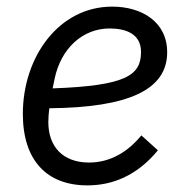

<svg xmlns="http://www.w3.org/2000/svg" viewBox="-20 -548 551 580"><path d="M244 12C318 12 393 -16 457 -94L407 -139C367 -90 314 -57 249 -57C169 -57 126 -106 126 -179C126 -190 127 -207 129 -221C369 -223 485 -277 485 -390C485 -483 407 -528 319 -528C157 -528 49 -375 49 -204C49 -64 121 12 244 12ZM311 -462C360 -462 406 -446 406 -391C406 -320 360 -289 139 -281L145 -310C164 -402 230 -462 311 -462Z"/></svg>

Font: Braiins Sans
Style: Italic
Weight: 400
Italic angle: -11.31°
Designer: Mike Abbink, Paul van der Laan, Pieter van Rosmalen, Jiri Chlebus, Lubos Buracinsky
Foundry: Bold Monday, Sudetype
Version: Version 1.000;hotconv 1.0.109;makeotfexe 2.5.65596